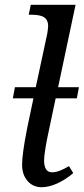

<svg xmlns="http://www.w3.org/2000/svg" viewBox="-20 -780 353 810"><path d="M109.9 -759.8H298.8L225.1 -412.1H313L304.2 -365.2H214.8L183.1 -214.8Q177.7 -191.4 171.9 -156Q166 -120.6 166 -104Q166 -53.2 199.2 -53.2Q215.8 -53.2 234.1 -60.5Q252.4 -67.9 271 -79.1L289.1 -49.8Q257.3 -22.5 221.9 -6.3Q186.5 9.8 155.8 9.8Q119.1 9.8 96.2 -16.6Q73.2 -43 73.2 -85Q73.2 -107.4 78.4 -145.3Q83.5 -183.1 95.2 -242.2L121.1 -365.2H34.2L43 -412.1H130.9L176.8 -626Q180.2 -640.1 181.6 -653.3Q183.1 -666.5 183.1 -670.9Q183.1 -694.3 167.5 -706.1Q151.9 -717.8 112.8 -717.8H101.1Z"/></svg>

Font: Droid Serif
Style: Italic
Weight: 400
Italic angle: -12°
Designer: Monotype Design team
Foundry: Monotype Imaging Inc.
Version: Version 1.03